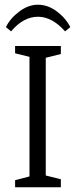

<svg xmlns="http://www.w3.org/2000/svg" viewBox="-20 -794 322 814"><path d="M44 -30 105 -46V-553L44 -568V-599H238V-565L174 -549V-50L238 -34V0H44ZM5 -679Q23 -716 61.5 -745Q100 -774 141 -774Q183 -774 221 -745.5Q259 -717 278 -679L256 -661Q201 -723 141 -723Q79 -723 27 -661Z"/></svg>

Font: Grenze Light
Style: Regular
Weight: 300
Designer: Renata Polastri
Foundry: Omnibus-Type
Version: Version 1.002; ttfautohint (v1.8)